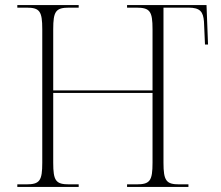

<svg xmlns="http://www.w3.org/2000/svg" viewBox="-20 -734 868 754"><path d="M48 0H289V-10H252C199 -10 189 -24 189 -95V-369H579V-95C579 -24 569 -10 516 -10H479V0H720V-10H684C633 -10 622 -24 622 -95V-704H720C766 -704 778 -688 781 -649L785 -559H797L791 -714H479V-704H515C569 -704 579 -690 579 -619V-379H189V-619C189 -690 199 -704 252 -704H289V-714H48V-704H84C136 -704 146 -690 146 -619V-95C146 -24 136 -10 83 -10H48Z"/></svg>

Font: Noto Serif Display ExtraLight
Style: Regular
Weight: 200
Designer: Monotype Design Team
Foundry: Monotype Imaging Inc.
Version: Version 2.009